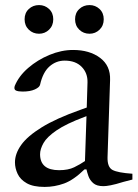

<svg xmlns="http://www.w3.org/2000/svg" viewBox="-20 -727 543 757"><path d="M156 10Q111 10 85.5 -4.5Q60 -19 49.5 -41.5Q39 -64 39 -87Q39 -121 63.5 -155.5Q88 -190 144.5 -225Q201 -260 297 -294L322 -303L325 -402Q326 -439 302 -463.5Q278 -488 235 -488Q201 -488 175 -465Q149 -442 138 -393Q136 -383 117.5 -374.5Q99 -366 69 -366Q52 -366 43 -370Q34 -374 38 -388Q54 -427 91 -459Q128 -491 175 -510.5Q222 -530 268 -530Q333 -530 374.5 -499Q416 -468 414 -412L404 -107Q403 -68 423.5 -57Q444 -46 502 -42V-19L467 -10Q435 0 416.5 3.5Q398 7 388 7Q361 7 347.5 -5Q334 -17 328.5 -33Q323 -49 321 -59H313Q270 -17 232.5 -3.5Q195 10 156 10ZM213 -56Q249 -56 272.5 -67.5Q296 -79 315 -92L321 -269L313 -266Q241 -239 203 -213Q165 -187 151.5 -163Q138 -139 138 -119Q138 -56 213 -56ZM333 -594Q309 -594 292.5 -610Q276 -626 276 -651Q276 -676 292.5 -691.5Q309 -707 333 -707Q356 -707 372.5 -691.5Q389 -676 389 -651Q389 -626 372.5 -610Q356 -594 333 -594ZM134 -594Q110 -594 93.5 -610Q77 -626 77 -651Q77 -676 93.5 -691.5Q110 -707 134 -707Q157 -707 173.5 -691.5Q190 -676 190 -651Q190 -626 173.5 -610Q157 -594 134 -594Z"/></svg>

Font: Hedvig Letters Serif 24pt 24pt
Style: Regular
Weight: 400
Version: Version 1.000